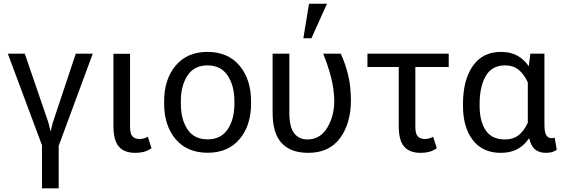

<svg xmlns="http://www.w3.org/2000/svg" viewBox="-20 -820 3051 1043"><path d="M391.6 -528.3H483.9L298.8 -27.8V203.1H208V-31.2L22.5 -528.3H114.7L243.2 -153.3L253.9 -107.9H255.4L266.6 -153.3Z M686.5 -527.8V-131.3Q686.5 -92.8 700 -78.9Q713.4 -64.9 737.8 -64.9Q750 -64.9 761.2 -68.1Q772.5 -71.3 783.2 -77.1L803.2 -14.6Q781.2 0 760.7 5.1Q740.2 10.3 714.8 10.3Q654.8 10.3 625.5 -23.7Q596.2 -57.6 596.2 -136.2V-527.8Z M871.6 -269.5Q871.6 -389.2 934.1 -463.6Q996.6 -538.1 1106.9 -538.1Q1218.3 -538.1 1281 -463.6Q1343.8 -389.2 1343.8 -269.5V-257.8Q1343.8 -137.7 1281.2 -64Q1218.8 9.8 1107.9 9.8Q996.6 9.8 934.1 -64Q871.6 -137.7 871.6 -257.8ZM962.4 -257.8Q962.4 -171.4 998.5 -117.2Q1034.7 -63 1107.9 -63Q1180.2 -63 1216.8 -117.4Q1253.4 -171.9 1253.4 -257.8V-269.5Q1253.4 -354.5 1216.6 -409.7Q1179.7 -464.8 1106.9 -464.8Q1034.7 -464.8 998.5 -409.7Q962.4 -354.5 962.4 -269.5Z M1551.8 -528.3V-207.5Q1551.8 -130.9 1577.6 -96.7Q1603.5 -62.5 1649.9 -62.5Q1718.8 -62.5 1757.3 -125.7Q1795.9 -189 1795.9 -273.9Q1794.4 -336.9 1778.8 -398.4Q1763.2 -460 1735.8 -528.3H1831.1Q1856 -474.6 1871.1 -412.8Q1886.2 -351.1 1886.2 -273.9Q1886.2 -150.4 1827.6 -70.1Q1769 10.3 1654.3 10.3Q1560.1 10.3 1510.5 -42.2Q1460.9 -94.7 1460.9 -208.5V-528.3ZM1658.7 -799.8H1756.3L1671.9 -612.3H1627.9Z M2417.5 -456.1H2236.3V-131.3Q2236.3 -92.8 2249.8 -78.9Q2263.2 -64.9 2287.6 -64.9Q2299.8 -64.9 2311 -68.1Q2322.3 -71.3 2333 -77.1L2353 -14.6Q2331.1 0 2310.5 5.1Q2290 10.3 2264.6 10.3Q2204.6 10.3 2175.3 -23.7Q2146 -57.6 2146 -136.2V-456.1H1976.1V-528.3H2417.5Z M2937.5 -528.3V-143.6Q2937.5 -101.1 2947.8 -85.2Q2958 -69.3 2976.6 -69.3Q2981 -69.3 2985.4 -70.1Q2989.7 -70.8 2993.2 -72.3L3004.4 -5.9Q2990.2 3.4 2976.3 6.8Q2962.4 10.3 2944.8 10.3Q2908.7 10.3 2886.5 -8.3Q2864.3 -26.9 2854.5 -69.8Q2828.1 -29.8 2790.5 -9.8Q2752.9 10.3 2700.2 10.3Q2602.1 10.3 2548.6 -58.8Q2495.1 -127.9 2495.1 -244.6V-254.9Q2495.1 -384.8 2548.3 -461.4Q2601.6 -538.1 2701.2 -538.1Q2752 -538.1 2789.1 -518.3Q2826.2 -498.5 2852.5 -460L2860.8 -528.3ZM2585.4 -244.6Q2585.4 -161.6 2618.4 -112.1Q2651.4 -62.5 2722.7 -62.5Q2768.1 -62.5 2797.6 -85.9Q2827.1 -109.4 2847.2 -153.3V-372.6Q2827.1 -416.5 2797.6 -440.7Q2768.1 -464.8 2723.6 -464.8Q2651.9 -464.8 2618.7 -407Q2585.4 -349.1 2585.4 -254.9Z"/></svg>

Font: Roboto Web
Style: Regular
Weight: 400
Designer: Google
Version: Version 1.200310; 2013